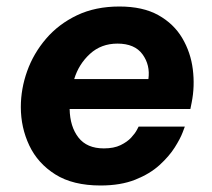

<svg xmlns="http://www.w3.org/2000/svg" viewBox="-20 -560 652 590"><path d="M289 10Q204 10 150 -24Q96 -58 70 -113Q44 -168 44 -231Q44 -287 63.5 -341.5Q83 -396 121.5 -441Q160 -486 216.5 -513Q273 -540 347 -540Q419 -540 466.5 -513.5Q514 -487 540 -443Q566 -399 572.5 -347Q579 -295 569 -245L565 -225H194Q195 -171 221 -137.5Q247 -104 299 -104Q330 -104 350.5 -114Q371 -124 383 -137Q395 -150 400.5 -160.5Q406 -171 406 -171H548Q548 -171 541 -152.5Q534 -134 517 -107Q500 -80 470.5 -53Q441 -26 396 -8Q351 10 289 10ZM208 -317H436Q442 -360 418 -393Q394 -426 341 -426Q291 -426 256.5 -394.5Q222 -363 208 -317Z"/></svg>

Font: Be Vietnam Pro
Style: Bold Italic
Weight: 700
Italic angle: -12°
Designer: Lam Bao, Tony Le, Vietanh Nguyen
Foundry: Yellow Type Foundry
Version: Version 1.002; ttfautohint (v1.8.3)